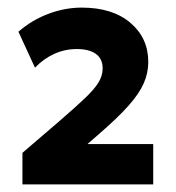

<svg xmlns="http://www.w3.org/2000/svg" viewBox="-20 -846 462 505"><path d="M39 -361V-444L138 -529Q178.5 -564 203.2 -587.5Q228 -611 239 -629Q250 -647 250 -666Q250 -691.5 232.2 -704.2Q214.5 -717 182 -717Q150.5 -717 122.5 -704.2Q94.5 -691.5 72 -668L28.5 -762.5Q62.5 -792.5 106.2 -809.2Q150 -826 195 -826Q276 -826 323 -786Q370 -746 370 -683Q370 -654 358 -626.8Q346 -599.5 317.8 -567.8Q289.5 -536 241 -494L210 -467H383V-361Z"/></svg>

Font: Geologica Cursive Black
Style: Regular
Weight: 900
Designer: Sindre Bremnes, Frode Helland
Foundry: Monokrom Skriftforlag AS
Version: Version 1.010;gftools[0.9.28]